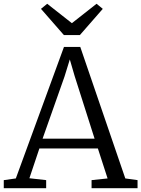

<svg xmlns="http://www.w3.org/2000/svg" viewBox="-28 -999 750 1019"><path d="M56 -52 311.5 -750H398L637 -52L702 -43V0H458V-43L543 -52L491.5 -211H181L128 -53L217 -43V0H-8V-43ZM474 -263 368 -596 342.5 -683.5 314.5 -593 198 -263ZM222.5 -979 353.5 -876 484.5 -979 517.5 -952 396 -813H311L189.5 -952Z"/></svg>

Font: Merriweather 7pt Light
Style: Regular
Weight: 300
Designer: Eben Sorkin
Foundry: Eben Sorkin
Version: Version 2.200;gftools[0.9.31]